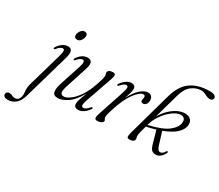

<svg xmlns="http://www.w3.org/2000/svg" viewBox="-298 -1093 1951 1707"><g transform="rotate(30 677.0 -239.0)"><path d="M175.5 -528Q144 -528 143.5 -559Q143.5 -572 150.8 -587.5Q158 -603 170.2 -614.2Q182.5 -625.5 197.5 -625.5Q213.5 -625.5 221.5 -617Q229.5 -608.5 229.5 -594.5Q229.5 -573 214 -550.5Q198.5 -528 175.5 -528ZM172 -342.5 38 125.5Q20.5 187 -13.5 215.2Q-47.5 243.5 -95 243.5Q-117 243.5 -128 234.2Q-139 225 -139 211.5Q-139 200 -131 191.5Q-123 183 -107.5 183Q-89 183 -75.2 191Q-61.5 199 -44 199Q-28 199 -15.2 188.8Q-2.5 178.5 4 155Q10 131 5.2 98Q0.5 65 11 26.5L111 -321.5Q123 -364.5 121.8 -381.5Q120.5 -398.5 105 -398.5Q94 -398.5 80.8 -390Q67.5 -381.5 50 -359.5Q43.5 -351.5 37 -354Q29 -357 37.5 -371.5Q57 -401.5 82.8 -419.5Q108.5 -437.5 136.5 -437.5Q199.5 -437.5 172 -342.5Z M595 -74.5Q604.5 -71.5 595.5 -58Q575 -27 548 -9.5Q521 8 493 8Q450.5 8 450.5 -33Q450.5 -52 461.5 -83.2Q472.5 -114.5 488 -155.5Q438.5 -66.5 383.2 -29.2Q328 8 286 8Q240 8 233.5 -26.5Q227 -61 246 -118.5L314.5 -327.5Q328 -368.5 325 -384.2Q322 -400 307.5 -400Q296.5 -400 283.5 -392Q270.5 -384 252 -363Q244 -353.5 240 -356Q231.5 -359 240 -374Q258.5 -403.5 284.2 -420.5Q310 -437.5 339 -437.5Q404 -437.5 375.5 -348L302.5 -121Q286 -70 292.8 -50.5Q299.5 -31 324 -31Q349.5 -31 387 -57.8Q424.5 -84.5 462.5 -139.8Q500.5 -195 528.5 -280.5Q544 -326.5 548.2 -345Q552.5 -363.5 552.5 -373.5Q552.5 -383.5 549.8 -390.5Q547 -397.5 547 -407Q547 -420.5 561 -429Q575 -437.5 598 -437.5Q619 -437.5 622.5 -423.5Q626 -409.5 614.5 -378L521 -109Q505 -64 507.5 -47.2Q510 -30.5 525.5 -30.5Q536.5 -30.5 550 -38.5Q563.5 -46.5 583.5 -69.5Q590.5 -77.5 595 -74.5Z M689.5 -355Q680.5 -357.5 689 -370.5Q710 -401.5 736.5 -419.5Q763 -437.5 789.5 -437.5Q830.5 -437.5 830.5 -396.5Q830.5 -380.5 824.2 -358Q818 -335.5 803.5 -293.5Q840 -363 880.8 -400.2Q921.5 -437.5 958 -437.5Q983 -437.5 996 -422.2Q1009 -407 1008.5 -381Q1007.5 -357.5 995.5 -343.2Q983.5 -329 967 -329Q943.5 -329 943.5 -350Q943.5 -359 946 -366.8Q948.5 -374.5 948.5 -384Q948.5 -402.5 930.5 -402.5Q896 -402.5 846.2 -336.8Q796.5 -271 756.5 -144.5Q746 -110.5 741.2 -92.2Q736.5 -74 736.5 -60.5Q736.5 -45 742.5 -39Q748.5 -33 748.5 -24.5Q748.5 -11.5 731.2 -1.8Q714 8 690 8Q668.5 8 665.5 -7.5Q662.5 -23 675 -58.5L762 -320.5Q777 -365.5 775 -382.2Q773 -399 757 -399Q747 -399 734 -390.5Q721 -382 701 -359Q694 -352.5 689.5 -355Z M1371.5 -54.5Q1341 8 1287.5 8Q1263.5 8 1248.2 -7Q1233 -22 1222 -61L1186 -188.5Q1142 -175 1091 -164.5Q1080.5 -127.5 1075.2 -107Q1070 -86.5 1068.2 -75.5Q1066.5 -64.5 1066.5 -57.5Q1066.5 -47 1069 -39.8Q1071.5 -32.5 1071.5 -23.5Q1071.5 -8.5 1057.5 -0.2Q1043.5 8 1020 8Q1000.5 8 997.5 -4.8Q994.5 -17.5 1003 -49.5L1127.5 -495.5Q1160.5 -615.5 1235 -668.8Q1309.5 -722 1428 -722Q1462 -722 1477.2 -712Q1492.5 -702 1492.5 -688Q1492.5 -660.5 1457.5 -660.5Q1442 -660.5 1426.8 -667.8Q1411.5 -675 1395.2 -682.5Q1379 -690 1360 -690Q1309.5 -690 1263.8 -656.8Q1218 -623.5 1195.5 -543Q1179 -484.5 1159.2 -414.2Q1139.5 -344 1123 -285Q1150.5 -334 1187.8 -369.5Q1225 -405 1264.5 -423.5Q1304 -442 1339 -441Q1377.5 -440 1397 -418.5Q1416.5 -397 1412 -360Q1407.5 -318.5 1365.2 -278.2Q1323 -238 1236 -205.5L1274.5 -80.5Q1283.5 -51.5 1292.8 -41Q1302 -30.5 1315 -30.5Q1338.5 -30.5 1359 -65.5Q1364 -72.5 1369.5 -70.5Q1378 -68 1371.5 -54.5ZM1100 -196Q1098 -190 1096.5 -184.5Q1231.5 -215.5 1290 -260Q1348.5 -304.5 1355 -354.5Q1358.5 -381 1347.2 -395.5Q1336 -410 1313.5 -411Q1288 -412 1256.5 -395.5Q1225 -379 1194 -349Q1163 -319 1137.8 -279.8Q1112.5 -240.5 1100 -196Z"/></g></svg>

Font: Fraunces 144pt S050 Light
Style: Italic
Weight: 300
Italic angle: -16°
Version: Version 1.000; ttfautohint (v1.8.3)